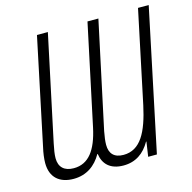

<svg xmlns="http://www.w3.org/2000/svg" viewBox="-106 -820 937 936"><g transform="rotate(-15 362.5 -352.0)"><path d="M153 10C218 10 265 -24 295 -77H297C304 -25 338 10 405 10C466 10 510 -21 540 -74H542L531 0H575L725 -714H671L573 -249C545 -120 504 -40 418 -40C371 -40 348 -65 348 -109C348 -127 351 -150 356 -176L471 -714H416L308 -206C285 -100 243 -40 167 -40C119 -40 93 -65 93 -110C93 -129 97 -154 103 -182L216 -714H161L48 -177C42 -152 38 -122 38 -100C38 -27 83 10 153 10Z"/></g></svg>

Font: Noto Sans Condensed Light
Style: Italic
Weight: 300
Width: 3
Italic angle: -12°
Designer: Monotype Design Team
Foundry: Monotype Imaging Inc.
Version: Version 2.013